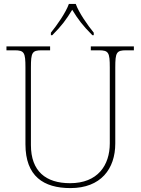

<svg xmlns="http://www.w3.org/2000/svg" viewBox="-20 -951 719 981"><path d="M240 -784V-771H247C297 -821 319 -852 349 -901C379 -852 402 -821 452 -771H459V-784C428 -822 383 -886 367 -931H332C316 -886 271 -822 240 -784ZM340 10C495 10 569 -88 569 -218V-606C569 -683 575 -694 625 -694H664V-714H444V-694H485C535 -694 541 -683 541 -606V-219C541 -106 479 -15 338 -15C214 -15 138 -76 138 -210V-606C138 -683 144 -694 194 -694H236V-714H13V-694H54C104 -694 110 -683 110 -606V-214C110 -51 202 10 340 10Z"/></svg>

Font: Noto Serif Gurmukhi Thin
Style: Regular
Weight: 100
Designer: Vaibhav Singh and the Monotype Design Team
Foundry: Monotype Imaging Inc.
Version: Version 2.004